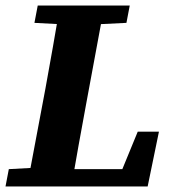

<svg xmlns="http://www.w3.org/2000/svg" viewBox="-27 -677 630 697"><path d="M-7 0 5 -63 134 -70H150L143 0ZM71 0 138 -356Q152 -431 165 -506.5Q178 -582 191 -657H352L286 -301Q272 -226 258.5 -150.5Q245 -75 232 0ZM98 -594 110 -657H444L432 -594L289 -587H232ZM171 0 177 -63H486L397 -14L473 -199H550L509 0Z"/></svg>

Font: Source Serif 4
Style: Bold Italic
Weight: 700
Italic angle: -12°
Designer: Frank Grießhammer
Foundry: Adobe Systems Incorporated
Version: Version 4.004;hotconv 1.0.116;makeotfexe 2.5.65601